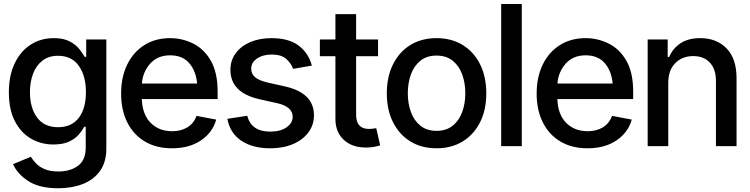

<svg xmlns="http://www.w3.org/2000/svg" viewBox="-20 -748 3842 983"><path d="M278.3 215.8Q181.2 215.8 124.8 179Q68.4 142.1 46.9 92.3L137.7 54.7Q147.5 70.3 163.8 87.9Q180.2 105.5 207.8 117.7Q235.4 129.9 279.8 129.9Q339.8 129.9 379.4 100.8Q418.9 71.8 418.9 7.8V-99.1H411.6Q402.3 -82 384.5 -60.5Q366.7 -39.1 335.2 -23.7Q303.7 -8.3 253.9 -8.3Q189.5 -8.3 137.7 -38.8Q85.9 -69.3 55.7 -128.7Q25.4 -188 25.4 -274.9Q25.4 -361.8 55.4 -424.1Q85.4 -486.3 137.2 -519.5Q189 -552.7 254.9 -552.7Q305.7 -552.7 337.2 -535.9Q368.7 -519 386.2 -496.6Q403.8 -474.1 413.6 -457H421.4V-545.9H524.4V12.2Q524.4 82.5 491.9 127.4Q459.5 172.4 403.8 194.1Q348.1 215.8 278.3 215.8ZM277.3 -96.7Q346.2 -96.7 383.1 -144.3Q419.9 -191.9 419.9 -276.4Q419.9 -359.4 383.5 -410.9Q347.2 -462.4 277.3 -462.4Q229.5 -462.4 197.5 -437.7Q165.5 -413.1 149.4 -370.8Q133.3 -328.6 133.3 -276.4Q133.3 -195.8 169.9 -146.2Q206.5 -96.7 277.3 -96.7Z M860.4 11.2Q779.8 11.2 721.4 -23.7Q663.1 -58.6 631.6 -121.6Q600.1 -184.6 600.1 -269Q600.1 -353 631.1 -417Q662.1 -481 718.5 -516.8Q774.9 -552.7 851.1 -552.7Q913.1 -552.7 968.8 -525.1Q1024.4 -497.6 1059.3 -437.3Q1094.2 -377 1094.2 -278.8V-240.7H706.1Q709 -161.6 751.5 -118.9Q793.9 -76.2 861.3 -76.2Q906.2 -76.2 939 -95.9Q971.7 -115.7 986.3 -154.8L1086.9 -135.7Q1068.8 -69.8 1009 -29.3Q949.2 11.2 860.4 11.2ZM851.1 -464.8Q786.6 -464.8 748.8 -422.1Q710.9 -379.4 706.5 -320.3H989.3Q983.4 -384.8 948.7 -424.8Q914.1 -464.8 851.1 -464.8Z M1576.7 -412.1 1480.5 -395.5Q1471.2 -422.9 1446 -445.8Q1420.9 -468.8 1371.1 -468.8Q1326.2 -468.8 1296.1 -448.5Q1266.1 -428.2 1266.1 -397Q1266.1 -369.1 1286.4 -352.3Q1306.6 -335.4 1351.1 -325.2L1438.5 -305.7Q1587.4 -272 1587.4 -158.2Q1587.4 -108.4 1559.1 -70.3Q1530.8 -32.2 1480.5 -10.5Q1430.2 11.2 1364.3 11.2Q1272.5 11.2 1214.8 -28.1Q1157.2 -67.4 1144 -139.6L1246.1 -155.3Q1266.1 -74.2 1363.8 -74.2Q1416 -74.2 1447.3 -96.2Q1478.5 -118.2 1478.5 -149.4Q1478.5 -201.2 1401.4 -219.2L1309.1 -239.7Q1232.4 -257.3 1196 -295.2Q1159.7 -333 1159.7 -390.6Q1159.7 -439 1186.8 -475.6Q1213.9 -512.2 1261.2 -532.5Q1308.6 -552.7 1370.1 -552.7Q1459 -552.7 1509.5 -514.2Q1560.1 -475.6 1576.7 -412.1Z M1915.5 -545.9V-460.4H1803.2V-160.2Q1803.2 -87.9 1869.1 -87.9Q1886.2 -87.9 1906.2 -91.8L1926.3 -3.9Q1892.1 7.3 1853 7.3Q1782.2 7.3 1739.7 -32.5Q1697.3 -72.3 1697.3 -138.7V-460.4H1617.7V-545.9H1697.3V-675.8H1803.2V-545.9Z M2214.8 11.2Q2138.2 11.2 2081.1 -23.9Q2023.9 -59.1 1992.2 -122.3Q1960.4 -185.5 1960.4 -270Q1960.4 -355 1992.2 -418.7Q2023.9 -482.4 2081.1 -517.6Q2138.2 -552.7 2214.8 -552.7Q2291.5 -552.7 2348.9 -517.6Q2406.2 -482.4 2438 -418.7Q2469.7 -355 2469.7 -270Q2469.7 -185.5 2438 -122.3Q2406.2 -59.1 2348.9 -23.9Q2291.5 11.2 2214.8 11.2ZM2214.8 -78.1Q2265.1 -78.1 2297.9 -104.5Q2330.6 -130.9 2346.4 -174.6Q2362.3 -218.3 2362.3 -270Q2362.3 -322.8 2346.4 -366.7Q2330.6 -410.6 2297.9 -437Q2265.1 -463.4 2214.8 -463.4Q2165 -463.4 2132.3 -437Q2099.6 -410.6 2083.7 -366.7Q2067.9 -322.8 2067.9 -270Q2067.9 -218.3 2083.7 -174.6Q2099.6 -130.9 2132.3 -104.5Q2165 -78.1 2214.8 -78.1Z M2651.4 -727.5V0H2545.9V-727.5Z M2987.8 11.2Q2907.2 11.2 2848.9 -23.7Q2790.5 -58.6 2759 -121.6Q2727.5 -184.6 2727.5 -269Q2727.5 -353 2758.5 -417Q2789.6 -481 2845.9 -516.8Q2902.3 -552.7 2978.5 -552.7Q3040.5 -552.7 3096.2 -525.1Q3151.9 -497.6 3186.8 -437.3Q3221.7 -377 3221.7 -278.8V-240.7H2833.5Q2836.4 -161.6 2878.9 -118.9Q2921.4 -76.2 2988.8 -76.2Q3033.7 -76.2 3066.4 -95.9Q3099.1 -115.7 3113.8 -154.8L3214.4 -135.7Q3196.3 -69.8 3136.5 -29.3Q3076.7 11.2 2987.8 11.2ZM2978.5 -464.8Q2914.1 -464.8 2876.2 -422.1Q2838.4 -379.4 2834 -320.3H3116.7Q3110.8 -384.8 3076.2 -424.8Q3041.5 -464.8 2978.5 -464.8Z M3401.4 -323.7V0H3295.9V-545.9H3398.4V-456.1H3405.8Q3424.3 -500 3463.9 -526.4Q3503.4 -552.7 3565.4 -552.7Q3648.4 -552.7 3699.7 -500.5Q3751 -448.2 3751 -346.7V0H3645.5V-334Q3645.5 -393.6 3614.5 -427.2Q3583.5 -460.9 3529.3 -460.9Q3473.6 -460.9 3437.5 -425Q3401.4 -389.2 3401.4 -323.7Z"/></svg>

Font: Inter Tight Medium
Style: Regular
Weight: 500
Designer: Rasmus Andersson
Foundry: rsms
Version: Version 3.004; ttfautohint (v1.8.4.7-5d5b)